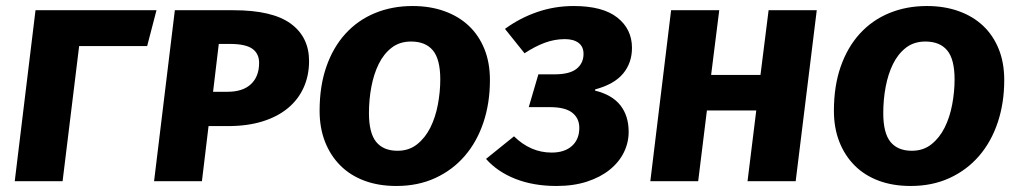

<svg xmlns="http://www.w3.org/2000/svg" viewBox="-20 -602 3387 638"><path d="M500 -568 469 -449H243L188 0H29L98 -568Z M736 -297Q787 -297 814 -322.5Q841 -348 841 -393Q841 -424 818.5 -440Q796 -456 744 -456H707L688 -297ZM1007 -399Q1007 -351 989 -311Q971 -271 936.5 -242.5Q902 -214 852 -198.5Q802 -183 737 -183H673L651 0H492L561 -568H756Q885 -568 946 -523.5Q1007 -479 1007 -399Z M1608 -336Q1608 -260 1586.5 -195.5Q1565 -131 1524.5 -84Q1484 -37 1426.5 -10.5Q1369 16 1297 16Q1238 16 1191 -1.5Q1144 -19 1111 -52Q1078 -85 1060 -131Q1042 -177 1042 -234Q1042 -316 1064.5 -380.5Q1087 -445 1128 -490Q1169 -535 1226 -558.5Q1283 -582 1351 -582Q1409 -582 1456.5 -565Q1504 -548 1537.5 -516.5Q1571 -485 1589.5 -439.5Q1608 -394 1608 -336ZM1301 -101Q1339 -101 1366 -122.5Q1393 -144 1410 -178Q1427 -212 1435 -254.5Q1443 -297 1443 -338Q1443 -405 1418.5 -434.5Q1394 -464 1346 -464Q1308 -464 1281.5 -443.5Q1255 -423 1238.5 -389.5Q1222 -356 1214 -313.5Q1206 -271 1206 -226Q1206 -160 1230 -130.5Q1254 -101 1301 -101Z M1658 -506Q1707 -542 1765 -562Q1823 -582 1886 -582Q1983 -582 2031.5 -543.5Q2080 -505 2080 -443Q2080 -393 2050.5 -357.5Q2021 -322 1958 -305L1957 -301Q2014 -287 2041.5 -252Q2069 -217 2069 -164Q2069 -128 2053 -95.5Q2037 -63 2006 -38Q1975 -13 1930.5 1.5Q1886 16 1829 16Q1753 16 1693 -7.5Q1633 -31 1595 -74L1688 -149Q1743 -95 1813 -95Q1856 -95 1880.5 -117Q1905 -139 1905 -177Q1905 -209 1881.5 -227.5Q1858 -246 1807 -246H1737L1769 -355H1823Q1873 -355 1896 -373.5Q1919 -392 1919 -423Q1919 -447 1902.5 -459.5Q1886 -472 1857 -472Q1823 -472 1790.5 -460Q1758 -448 1723 -425Z M2464 0 2493 -235H2329L2300 0H2141L2210 -568H2370L2343 -353H2507L2534 -568H2694L2624 0Z M3317 -336Q3317 -260 3295.5 -195.5Q3274 -131 3233.5 -84Q3193 -37 3135.5 -10.5Q3078 16 3006 16Q2947 16 2900 -1.5Q2853 -19 2820 -52Q2787 -85 2769 -131Q2751 -177 2751 -234Q2751 -316 2773.5 -380.5Q2796 -445 2837 -490Q2878 -535 2935 -558.5Q2992 -582 3060 -582Q3118 -582 3165.5 -565Q3213 -548 3246.5 -516.5Q3280 -485 3298.5 -439.5Q3317 -394 3317 -336ZM3010 -101Q3048 -101 3075 -122.5Q3102 -144 3119 -178Q3136 -212 3144 -254.5Q3152 -297 3152 -338Q3152 -405 3127.5 -434.5Q3103 -464 3055 -464Q3017 -464 2990.5 -443.5Q2964 -423 2947.5 -389.5Q2931 -356 2923 -313.5Q2915 -271 2915 -226Q2915 -160 2939 -130.5Q2963 -101 3010 -101Z"/></svg>

Font: Qjlgwqiwhsfqbnnlvksmvfsycuq
Style: Regular
Weight: 700
Italic angle: -8°
Designer: Carrois Corporate & Edenspiekermann
Foundry: Carrois Corporate GbR & Edenspiekermann AG
Version: Version 2.001